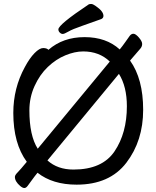

<svg xmlns="http://www.w3.org/2000/svg" viewBox="-20 -906 785 967"><path d="M82 31Q55 8 55 -15Q55 -24 68.5 -37.5Q82 -51 115 -91Q47 -183 47 -337Q47 -462 105 -568Q129 -613 154 -638.5Q179 -664 197.5 -664Q216 -664 224 -655Q297 -719 406 -719Q515 -719 583 -657Q597 -674 611 -694Q625 -714 633 -725Q641 -736 652 -736Q663 -736 679.5 -717Q696 -698 696 -684.5Q696 -671 685.5 -659.5Q675 -648 635 -601Q701 -509 701 -353Q701 -197 616.5 -86.5Q532 24 366 24Q245 24 169 -36Q155 -19 141 0.5Q127 20 119 30.5Q111 41 102.5 41Q94 41 82 31ZM350 -52Q495 -52 557 -144Q619 -236 619 -371Q619 -470 579 -534L219 -98Q270 -52 350 -52ZM170 -157 533 -596Q480 -647 399 -647Q357 -647 309.5 -627.5Q262 -608 221 -569Q180 -530 154 -472.5Q128 -415 128 -350Q128 -223 170 -157ZM274 -758Q274 -782 427 -884Q431 -886 439.5 -886Q448 -886 463 -875Q501 -849 501 -826Q501 -815 490 -810Q441 -792 393 -775.5Q345 -759 324.5 -747Q304 -735 296 -735Q288 -735 281 -742Q274 -749 274 -758Z"/></svg>

Font: LXGW WenKai TC
Style: Bold
Weight: 700
Designer: LXGW / Fontworks Inc.
Foundry: LXGW / Fontworks Inc.
Version: Version 1.330;April 28, 2024